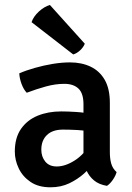

<svg xmlns="http://www.w3.org/2000/svg" viewBox="-20 -764 548 797"><path d="M41.5 -135Q41.5 -192 67.2 -229Q93 -266 136.5 -283.8Q180 -301.5 234 -301.5Q261 -301.5 296.2 -299.2Q331.5 -297 361.5 -290V-216.5Q335.5 -222.5 302.5 -224.2Q269.5 -226 241.5 -226Q198 -226 174.8 -203.5Q151.5 -181 151.5 -142.5Q151.5 -113.5 168 -93.2Q184.5 -73 215.5 -73Q251 -73 290.2 -98Q329.5 -123 356.5 -170.5L373 -88.5Q355 -67 328.8 -43.5Q302.5 -20 267.8 -3.2Q233 13.5 189.5 13.5Q139.5 13.5 106.8 -8.8Q74 -31 57.8 -65Q41.5 -99 41.5 -135ZM464 -49.5Q460 -34.5 448.5 -17.8Q437 -1 424 7.5Q390.5 2 369.8 -15.5Q349 -33 338.8 -57.2Q328.5 -81.5 326.5 -108V-331.5Q326.5 -376.5 305.8 -396.2Q285 -416 247 -416Q210 -416 170.2 -405Q130.5 -394 91 -379Q78 -392.5 69.5 -415.5Q61 -438.5 60 -459.5Q88.5 -472 124.8 -482.2Q161 -492.5 199 -498.8Q237 -505 270.5 -505Q319 -505 356.2 -487.2Q393.5 -469.5 414.8 -432.5Q436 -395.5 436 -337V-132.5Q436 -105 441.8 -84.8Q447.5 -64.5 464 -49.5ZM187 -743.5Q163 -736 141 -715.8Q119 -695.5 111 -672L284 -538Q299 -542.5 312.5 -555Q326 -567.5 332 -582.5Z"/></svg>

Font: Signika Negative Light Medium
Style: Regular
Weight: 500
Version: Version 2.001